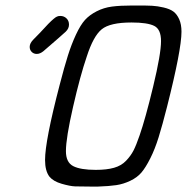

<svg xmlns="http://www.w3.org/2000/svg" viewBox="-20 -670 683 701"><path d="M88.4 -499Q88.4 -512.2 102.1 -525.9Q113.3 -537.1 124.8 -549.1Q136.2 -561 142.6 -568.1Q148.9 -575.2 156 -582.5Q163.1 -589.8 167.2 -593.5Q171.4 -597.2 175.8 -601.1Q180.2 -605 182.6 -606.4Q185.1 -607.9 188 -609.4Q190.9 -610.8 193.6 -611.3Q196.3 -611.8 200.2 -611.8Q213.4 -611.8 222.7 -603Q231.9 -594.2 231.9 -580.1Q231.9 -565.9 220 -554.4Q208 -543 138.2 -482.9Q126 -473.1 114.3 -473.1Q103 -473.1 95.7 -480.5Q88.4 -487.8 88.4 -499ZM88.4 -499Q88.4 -512.2 102.1 -525.9Q113.3 -537.1 124.8 -549.1Q136.2 -561 142.6 -568.1Q148.9 -575.2 156 -582.5Q163.1 -589.8 167.2 -593.5Q171.4 -597.2 175.8 -601.1Q180.2 -605 182.6 -606.4Q185.1 -607.9 188 -609.4Q190.9 -610.8 193.6 -611.3Q196.3 -611.8 200.2 -611.8Q213.4 -611.8 222.7 -603Q231.9 -594.2 231.9 -580.1Q231.9 -565.9 220 -554.4Q208 -543 138.2 -482.9Q126 -473.1 114.3 -473.1Q103 -473.1 95.7 -480.5Q88.4 -487.8 88.4 -499ZM144.5 -85.9Q144.5 -155.8 197.8 -359.9Q214.8 -425.8 227.8 -466.8Q240.7 -507.8 257.3 -543.5Q273.9 -579.1 290.3 -597.2Q306.6 -615.2 332.8 -628.7Q358.9 -642.1 388.9 -646Q418.9 -649.9 462.9 -649.9H484.9Q517.1 -649.9 535.9 -648.9Q554.7 -647.9 577.6 -642.6Q600.6 -637.2 613.3 -627.7Q626 -618.2 634.3 -599.6Q642.6 -581.1 642.6 -554.2Q642.6 -488.3 589.8 -279.8Q572.8 -212.9 559.3 -169.4Q545.9 -126 528.8 -92Q511.7 -58.1 496.3 -40Q481 -22 455.8 -10Q430.7 2 404.8 5.9Q378.9 9.8 337.9 11.2H310.5Q272.5 11.2 254.2 10.5Q235.8 9.8 205.3 1Q174.8 -7.8 160.6 -24.9Q144.5 -45.9 144.5 -85.9ZM220.7 -118.2Q220.7 -77.1 247.3 -63.5Q273.9 -49.8 329.6 -49.8Q369.6 -49.8 396.2 -57.4Q422.9 -64.9 440.2 -83Q457.5 -101.1 467.5 -120.6Q477.5 -140.1 489.7 -175.8Q510.7 -235.8 539.3 -354.5Q567.9 -473.1 567.9 -520Q567.9 -563 543.2 -575.4Q518.6 -587.9 460 -587.9Q381.8 -587.9 351.3 -563Q320.8 -538.1 296.9 -463.9Q272.9 -394 246.8 -280Q220.7 -166 220.7 -118.2Z"/></svg>

Font: CMU Typewriter Text
Style: Italic
Weight: 500
Italic angle: -14.04°
Version: Version 0.7.0